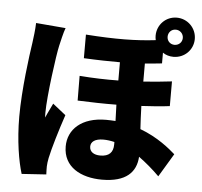

<svg xmlns="http://www.w3.org/2000/svg" viewBox="-61 -953 1122 1069"><g transform="rotate(5 500.0 -419.0)"><path d="M106 -792C105 -755 99 -709 95 -680C84 -607 58 -417 58 -265C58 -131 78 -15 99 52L236 43C235 27 235 9 235 -2C235 -12 238 -35 241 -49C253 -106 283 -206 313 -295L240 -353C227 -324 214 -301 202 -272C201 -276 201 -296 201 -299C201 -391 233 -626 245 -677C249 -695 263 -756 272 -778ZM884 -823C908 -823 927 -804 927 -780C927 -756 908 -738 884 -738C860 -738 842 -756 842 -780C842 -804 860 -823 884 -823ZM598 -156C598 -112 575 -88 526 -88C490 -88 466 -104 466 -133C466 -160 489 -178 536 -178C556 -178 577 -175 598 -170ZM824 -689C841 -677 862 -671 884 -671C945 -671 994 -719 994 -780C994 -841 945 -890 884 -890C823 -890 775 -841 775 -780C775 -771 776 -763 778 -755C668 -742 557 -740 388 -752V-620C466 -616 532 -615 590 -615V-513C521 -512 448 -514 373 -520L374 -382C448 -379 521 -377 591 -378C592 -347 593 -316 594 -287C577 -288 559 -289 541 -289C406 -289 330 -218 330 -122C330 -7 429 45 547 45C682 45 737 -14 742 -100C782 -71 822 -37 858 -1L936 -131C904 -159 836 -217 736 -254C734 -293 731 -335 730 -383C788 -386 842 -390 888 -396V-534C838 -528 785 -523 729 -519V-620C761 -623 792 -625 824 -629Z"/></g></svg>

Font: GenEiGothic-pro-Heavy
Style: Bold
Weight: 900
Designer: Ryoko NISHIZUKA (kana & ideographs); Paul D. Hunt (Latin, Greek & Cyrillic); Wenlong ZHANG (bopomofo); Sandoll Communica
Foundry: Adobe Systems Incorporated; o_tamon
Version: Version 1.000.140830